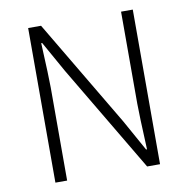

<svg xmlns="http://www.w3.org/2000/svg" viewBox="-76 -733 789 806"><g transform="rotate(-10 319.0 -329.5)"><path d="M96 0V-659H151L421 -204L495 -71H499Q492 -223 492 -267V-659H542V0H487L217 -455L143 -587H139Q146 -440 146 -397V0Z"/></g></svg>

Font: Assistant Light
Style: Regular
Weight: 300
Designer: Hebrew By Ben Nathan, Latin by Paul Hunt
Version: Version 2.001;PS 002.001;hotconv 1.0.88;makeotf.lib2.5.64775